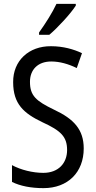

<svg xmlns="http://www.w3.org/2000/svg" viewBox="-20 -1056 494 993"><path d="M372 -1027V-1036H272C251 -991 217 -937 182 -888V-876H235C278 -912 347 -987 372 -1027ZM413 -288C413 -386 362 -441 259 -489C166 -534 135 -561 135 -633C135 -695 175 -738 245 -738C289 -738 334 -725 377 -704L404 -781C362 -801 307 -817 244 -817C129 -818 47 -742 48 -631C48 -518 103 -470 199 -424C295 -380 327 -349 327 -280C327 -213 283 -162 204 -162C150 -162 88 -177 42 -202V-115C85 -94 140 -83 205 -83C331 -83 413 -165 413 -288Z"/></svg>

Font: Noto Sans Kannada UI Condensed
Style: Regular
Weight: 400
Width: 3
Designer: Jelle Bosma - Monotype Design Team
Foundry: Monotype Imaging Inc.
Version: Version 2.005